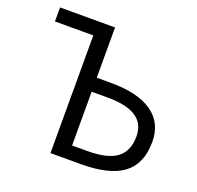

<svg xmlns="http://www.w3.org/2000/svg" viewBox="-128 -868 1031 1006"><g transform="rotate(20 387.5 -365.0)"><path d="M346.7 -374V-74.2H431.6Q544.9 -74.2 596.2 -113.3Q647.5 -152.3 647.5 -234.4Q647.5 -375 433.6 -374ZM253.9 -654.3H40V-732.4H346.7V-452.1H426.8Q577.1 -452.1 656.2 -396.5Q735.4 -340.8 735.4 -235.4Q735.4 -113.3 659.2 -55.7Q583 2 421.9 2H253.9Z"/></g></svg>

Font: Gen Shin Gothic Regular
Style: Regular
Weight: 400
Designer: [Source Han Sans]
Ryoko NISHIZUKA  (kana & ideographs); Paul D. Hunt (Latin, Greek & Cyrillic); Wenlong ZHANG  (bopomofo
Version: Version 1.002.20150607